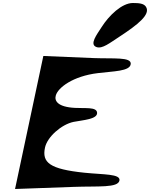

<svg xmlns="http://www.w3.org/2000/svg" viewBox="-20 -1220 997 1276"><path d="M470 22C633 16 765 30 774 -21C781 -65 669 -59 542 -72C309 -96 258 -140 279 -239C294 -310 388 -393 469 -410C529 -422 632 -427 625 -473C620 -510 546 -499 478 -503C363 -509 340 -550 351 -586C366 -638 465 -714 630 -734C730 -747 846 -745 849 -796C851 -842 736 -829 603 -834L268 -848L80 36ZM622 -907C660 -894 709 -934 775 -977C894 -1055 983 -1124 950 -1175C936 -1197 904 -1200 863 -1200C791 -1200 705 -1119 654 -1038C625 -992 571 -924 622 -907Z"/></svg>

Font: Venom Sans
Style: BdObl
Weight: 700
Version: Version 1.001